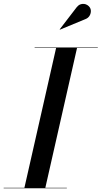

<svg xmlns="http://www.w3.org/2000/svg" viewBox="-60 -1003 542 1023"><path d="M69.5 0 239.5 -750H351L181 0ZM-40.5 0V-2.5H296V0ZM124.5 -747.5V-750H461V-747.5ZM259.5 -845 258 -846.5 349 -965Q357.5 -975.5 367.8 -979.5Q378 -983.5 387.8 -982.2Q397.5 -981 405.8 -975.8Q414 -970.5 418.5 -963.5Q425 -953.5 424 -940.5Q423 -927.5 415.8 -917Q408.5 -906.5 396 -901.5Z"/></svg>

Font: Bodoni Moda 72pt Medium
Style: Italic
Weight: 500
Italic angle: -13°
Designer: Owen Earl
Foundry: indestructible type
Version: Version 2.004